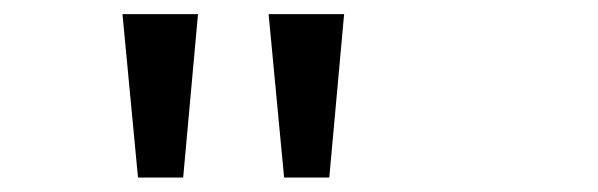

<svg xmlns="http://www.w3.org/2000/svg" viewBox="-20 -720 847 272"><path d="M175.5 -468.5 153.5 -700H260.5L239.5 -468.5ZM382.5 -468.5 360.5 -700H467.5L446.5 -468.5Z"/></svg>

Font: Trispace SemiExpanded
Style: Regular
Weight: 400
Width: 6
Designer: Tyler Finck
Foundry: Etcetera Type Company
Version: Version 1.210; ttfautohint (v1.8.3)